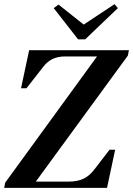

<svg xmlns="http://www.w3.org/2000/svg" viewBox="-24 -902 639 922"><path d="M-4 0 1 -25 442 -631H289Q255 -631 229 -619Q203 -607 182 -579L103 -478H77L116 -661H595L590 -635L148 -30H308Q349 -30 378.5 -44.5Q408 -59 432 -92L502 -183H529L490 0ZM257 -880 378 -784 526 -882 542 -863 385 -713H351L234 -863Z"/></svg>

Font: DM Serif Text
Style: Italic
Weight: 400
Italic angle: -12°
Designer: Colophon Foundry, Frank Grießhammer
Foundry: Colophon Foundry
Version: Version 5.100; ttfautohint (v1.8.2)